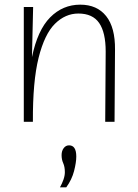

<svg xmlns="http://www.w3.org/2000/svg" viewBox="-20 -522 590 823"><path d="M82 0V-492H122L117 -277Q141 -393 195 -447.5Q249 -502 324 -502Q396 -502 435 -453Q474 -404 473 -309L471 0H431L433 -301Q433 -383 405 -423.5Q377 -464 316 -464Q260 -464 215.5 -420Q171 -376 145.5 -274.5Q120 -173 121 0ZM237 281Q246 265 252 248Q258 231 258 216Q258 193 251 177.5Q244 162 244 143Q244 125 253 113Q262 101 276 101Q307 101 307 149Q307 174 297.5 211Q288 248 264 281Z"/></svg>

Font: Livvic ExtraLight
Style: Regular
Weight: 275
Designer: Jacques Le Bailly, Baron von Fonthausen
Version: Version 1.001; ttfautohint (v1.8.2)